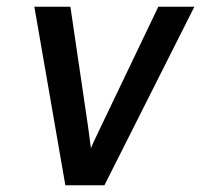

<svg xmlns="http://www.w3.org/2000/svg" viewBox="-20 -550 616 570"><path d="M174 0H290L557 -530H450L281 -177Q273 -160 265 -143.5Q257 -127 250 -110Q248 -127 245.5 -143.5Q243 -160 241 -177L189 -530H82Z"/></svg>

Font: Iosevka Sparkle Medium Oblique
Style: Regular
Weight: 500
Italic angle: -9°
Designer: Belleve Invis
Foundry: Belleve Invis
Version: Version 4.5.0; ttfautohint (v1.8.3)